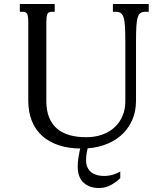

<svg xmlns="http://www.w3.org/2000/svg" viewBox="-20 -736 796 965"><path d="M663.6 -229.5Q663.6 -173.3 642.8 -128.7Q622.1 -84 585.4 -53Q548.8 -22 499 -5.6Q449.2 10.7 391.6 10.7Q326.7 10.7 276.6 -5.6Q226.6 -22 192.1 -53Q157.7 -84 139.9 -128.7Q122.1 -173.3 122.1 -229.5V-624.5Q122.1 -653.8 116.9 -665.3Q111.8 -676.8 94.2 -676.8H79.6V-715.8H254.9V-676.8H240.2Q222.7 -676.8 217.8 -664.8Q212.9 -652.8 212.9 -624V-228Q212.9 -179.7 227.1 -145.3Q241.2 -110.8 267.3 -88.9Q293.5 -66.9 330.3 -56.6Q367.2 -46.4 412.6 -46.4Q458 -46.4 494.4 -59.6Q530.8 -72.8 556.4 -96.7Q582 -120.6 595.9 -153.6Q609.9 -186.5 609.9 -226.1V-531.2Q609.9 -577.1 607.9 -605.7Q606 -634.3 600.6 -649.9Q595.2 -665.5 585.9 -671.1Q576.7 -676.8 562.5 -676.8H547.4V-715.8H727.5V-676.8H710.4Q696.3 -676.8 687 -671.1Q677.7 -665.5 672.6 -649.9Q667.5 -634.3 665.5 -605.5Q663.6 -576.7 663.6 -530.8ZM388.7 -10.7H426.8Q419.4 11.2 416 31Q412.6 50.8 412.6 69.3Q412.6 91.3 420.2 106.4Q427.7 121.6 440.2 130.9Q452.6 140.1 468.8 144.3Q484.9 148.4 502 148.4Q525.4 148.4 547.4 142.1Q569.3 135.7 584.5 126V159.7Q568.4 174.8 553.7 184.3Q539.1 193.8 525.9 199.5Q512.7 205.1 500.5 207Q488.3 209 477.5 209Q429.2 209 399.9 181.9Q370.6 154.8 370.6 101.1Q370.6 80.1 374.8 52.2Q378.9 24.4 388.7 -10.7Z"/></svg>

Font: Arian AMU Serif
Style: Regular
Weight: 400
Designer: Ruben Hakobyan (Tarumian)
Foundry: Ruben Hakobyan (Tarumian)
Version: Version 1.002